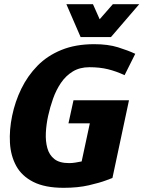

<svg xmlns="http://www.w3.org/2000/svg" viewBox="-20 -887 685 917"><path d="M331 -408H596L592 -389L517 -37Q517 -37 486.5 -25.5Q456 -14 404 -2Q352 10 284 10Q195 10 139.5 -18Q84 -46 57.5 -94.5Q31 -143 27.5 -205Q24 -267 38 -334Q52 -402 82 -463.5Q112 -525 159 -573Q206 -621 273.5 -648.5Q341 -676 430 -676Q496 -676 544 -661Q592 -646 626 -630L575 -528Q534 -547 495 -556.5Q456 -566 407 -566Q361 -566 327.5 -545.5Q294 -525 271 -491Q248 -457 233.5 -416Q219 -375 210 -334Q201 -293 199 -253Q197 -213 206 -180Q215 -147 239.5 -127.5Q264 -108 310 -108Q325 -108 340 -110.5Q355 -113 370 -116L409 -298H307ZM645 -867 510 -710H365L297 -867H424L456 -795L519 -867Z"/></svg>

Font: Epunda Sans ExtraBold
Style: Italic
Weight: 800
Italic angle: -12.0243°
Designer: Simon Atzbach
Foundry: typofactur
Version: Version 2.204; ttfautohint (v1.8.4.7-5d5b)